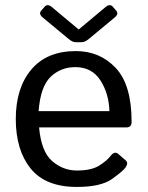

<svg xmlns="http://www.w3.org/2000/svg" viewBox="-20 -720 576 748"><path d="M146.5 -651.9Q129.4 -666 140.6 -678.7L153.8 -693.8Q165 -706.5 181.6 -692.9L286.1 -605.5H287.1L391.6 -692.9Q408.2 -706.5 419.4 -693.8L432.6 -678.7Q443.8 -666 426.8 -651.9L326.2 -568.4Q311 -555.7 298.8 -555.7H274.4Q262.2 -555.7 247.1 -568.4ZM41.5 -256.3Q41.5 -377.4 102.1 -449.2Q162.6 -521 275.4 -521Q369.1 -521 430.9 -455.3Q492.7 -389.6 492.7 -245.6Q492.7 -223.6 472.7 -223.6H132.3Q140.6 -129.4 183.1 -92.5Q225.6 -55.7 279.3 -55.7Q335.9 -55.7 366.2 -74.7Q396.5 -93.8 410.6 -112.3Q426.3 -132.8 440.9 -120.1L469.7 -95.2Q481 -85.4 469.7 -68.4Q460.4 -54.2 416.7 -22.9Q373 8.3 279.3 8.3Q157.2 8.3 99.4 -63.5Q41.5 -135.3 41.5 -256.3ZM130.4 -287.1H406.2Q404.3 -355.5 371.1 -407Q337.9 -458.5 273.4 -458.5Q216.8 -458.5 177.2 -420.7Q137.7 -382.8 130.4 -287.1Z"/></svg>

Font: Istok Web
Style: Regular
Weight: 400
Designer: Andrey V. Panov
Foundry: Andrey V. Panov
Version: Version 1.0.2g